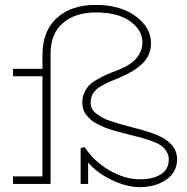

<svg xmlns="http://www.w3.org/2000/svg" viewBox="-20 -753 765 786"><path d="M517.1 -232.9Q601.1 -211.9 634.8 -194.8Q705.1 -160.6 705.1 -101.1Q705.1 -78.1 696 -58.8Q687 -39.6 672.1 -26.6Q657.2 -13.7 637.5 -4.4Q617.7 4.9 596.4 9Q575.2 13.2 553.2 13.2Q498 13.2 436.3 -16.8Q374.5 -46.9 340.8 -87.9V0H310.1V-147L326.2 -150.9Q363.8 -93.3 427 -56.2Q490.2 -19 553.2 -19Q606.9 -19 638.9 -39.6Q670.9 -60.1 670.9 -100.1Q670.9 -117.7 662.4 -131.8Q653.8 -146 641.8 -155.3Q629.9 -164.6 606.9 -173.3Q584 -182.1 565.7 -187.3Q547.4 -192.4 516.1 -200.2Q492.7 -206.1 479 -209.5Q465.3 -212.9 443.8 -219.2Q422.4 -225.6 409.4 -231Q396.5 -236.3 379.9 -244.4Q363.3 -252.4 353.5 -261.2Q343.8 -270 334.5 -281Q325.2 -292 321 -305.2Q316.9 -318.4 316.9 -334Q316.9 -355.5 325 -373.3Q333 -391.1 344.7 -403.3Q356.4 -415.5 377.7 -427.7Q398.9 -439.9 416.3 -447.5Q433.6 -455.1 461.9 -465.8Q563 -504.9 563 -580.1Q563 -629.4 512.9 -665.8Q462.9 -702.1 372.1 -702.1Q288.6 -702.1 237.8 -658.9Q187 -615.7 187 -532.2V0H33.2V-30.8H153.8V-440.9H33.2V-471.2H153.8V-528.8Q153.8 -625.5 212.4 -679.2Q271 -732.9 372.1 -732.9Q471.7 -732.9 534.9 -687Q598.1 -641.1 598.1 -576.2Q598.1 -528.3 565.7 -495.4Q533.2 -462.4 471.2 -436Q465.8 -433.6 452.1 -428Q438.5 -422.4 433.3 -420.2Q428.2 -418 416.5 -412.6Q404.8 -407.2 400.1 -404.3Q395.5 -401.4 386.7 -396Q377.9 -390.6 374.3 -386.5Q370.6 -382.3 365 -376Q359.4 -369.6 357.2 -363.8Q355 -357.9 353 -350.1Q351.1 -342.3 351.1 -334Q351.1 -320.3 356.4 -308.6Q361.8 -296.9 375 -287.4Q388.2 -277.8 399.7 -271.2Q411.1 -264.6 434.8 -256.8Q458.5 -249 472.9 -244.9Q487.3 -240.7 517.1 -232.9Z"/></svg>

Font: BioRhyme ExtraLight
Style: Regular
Weight: 275
Designer: Aoife Mooney
Foundry: Aoife Mooney Type
Version: Version 1.500;PS 001.500;hotconv 1.0.88;makeotf.lib2.5.64775